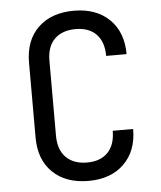

<svg xmlns="http://www.w3.org/2000/svg" viewBox="-53 -786 706 843"><g transform="rotate(-5 300.0 -365.0)"><path d="M304 10Q204 10 146 -46Q88 -102 88 -200V-530Q88 -628 146 -684Q204 -740 304 -740Q402 -740 460 -683.5Q518 -627 518 -530H428Q428 -592 395.5 -625.5Q363 -659 304 -659Q245 -659 211.5 -626Q178 -593 178 -531V-200Q178 -138 211.5 -104.5Q245 -71 304 -71Q363 -71 395.5 -104.5Q428 -138 428 -200H518Q518 -103 460 -46.5Q402 10 304 10Z"/></g></svg>

Font: JetBrainsMono NF
Style: Regular
Weight: 400
Designer: Philipp Nurullin, Konstantin Bulenkov
Foundry: JetBrains
Version: Version 2.251; ttfautohint (v1.8.3);Nerd Fonts 2.2.2